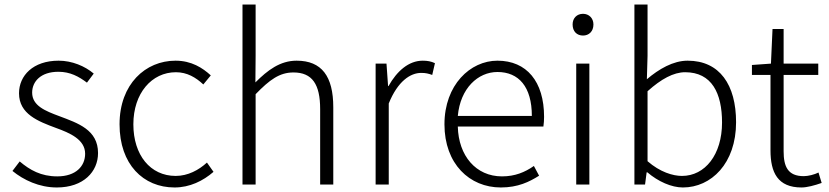

<svg xmlns="http://www.w3.org/2000/svg" viewBox="-20 -815 3662 848"><path d="M231 13C349 13 413 -57 413 -139C413 -242 324 -271 242 -302C180 -325 122 -348 122 -406C122 -454 159 -498 238 -498C290 -498 328 -477 364 -450L394 -490C355 -523 298 -547 239 -547C126 -547 64 -481 64 -403C64 -311 149 -279 227 -250C288 -228 356 -199 356 -136C356 -81 315 -36 233 -36C161 -36 112 -64 67 -102L35 -60C84 -20 153 13 231 13Z M751 13C818 13 877 -16 923 -56L894 -97C858 -64 810 -38 756 -38C644 -38 569 -130 569 -266C569 -403 650 -496 757 -496C806 -496 845 -473 878 -442L911 -482C875 -515 826 -547 755 -547C623 -547 508 -444 508 -266C508 -89 613 13 751 13Z M1051 0H1109V-399C1171 -463 1215 -495 1276 -495C1359 -495 1394 -443 1394 -333V0H1452V-341C1452 -478 1401 -547 1290 -547C1217 -547 1162 -505 1108 -451L1109 -568V-795H1051Z M1639 0H1697V-358C1737 -457 1793 -493 1840 -493C1861 -493 1872 -490 1889 -484L1901 -536C1884 -544 1868 -547 1847 -547C1785 -547 1733 -501 1696 -435H1694L1687 -534H1639Z M2192 13C2268 13 2318 -12 2361 -39L2338 -82C2298 -54 2254 -36 2197 -36C2082 -36 2005 -127 2002 -256H2380C2382 -270 2383 -285 2383 -299C2383 -455 2306 -547 2177 -547C2057 -547 1943 -440 1943 -266C1943 -91 2054 13 2192 13ZM2002 -303C2013 -425 2091 -497 2177 -497C2271 -497 2329 -432 2329 -303Z M2525 0H2583V-534H2525ZM2555 -658C2581 -658 2601 -676 2601 -707C2601 -735 2581 -754 2555 -754C2528 -754 2509 -735 2509 -707C2509 -676 2528 -658 2555 -658Z M2996 13C3121 13 3231 -93 3231 -275C3231 -440 3159 -547 3017 -547C2953 -547 2890 -510 2837 -465L2840 -568V-795H2782V0H2829L2836 -54H2839C2887 -13 2946 13 2996 13ZM2992 -38C2952 -38 2895 -55 2840 -103V-412C2900 -466 2955 -496 3006 -496C3124 -496 3169 -403 3169 -274C3169 -132 3094 -38 2992 -38Z M3520 13C3544 13 3578 4 3609 -7L3595 -53C3577 -44 3550 -37 3530 -37C3459 -37 3441 -80 3441 -147V-484H3594V-534H3441V-687H3392L3385 -534L3301 -528V-484H3383V-151C3383 -53 3415 13 3520 13Z"/></svg>

Font: GenYoGothic2 TW L
Style: Regular
Weight: 300
Version: Version 2.100;PS 2.1;hotconv 16.6.51;makeotf.lib2.5.65220 DE